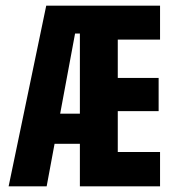

<svg xmlns="http://www.w3.org/2000/svg" viewBox="-20 -659 613 679"><path d="M10.5 0 143.5 -639H279.5V-540.5H245.5L145 0ZM118.5 -150.5V-257H294V-150.5ZM352 0V-121.5H546V0ZM262.5 0V-639H396.5V0ZM353 -266V-383.5H541V-266ZM351.5 -519V-639H546V-519Z"/></svg>

Font: Anek Latin Condensed
Style: Bold
Weight: 700
Width: 3
Designer: Yesha Goshar
Foundry: Ek Type
Version: Version 1.003